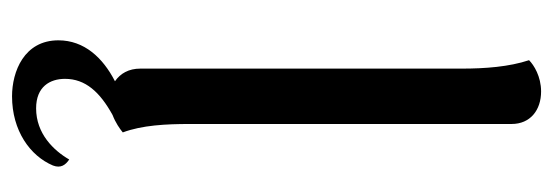

<svg xmlns="http://www.w3.org/2000/svg" viewBox="-320 -424 919 319"><g transform="rotate(90 139.5 -264.5)"><path d="M245 80C230 106 202 135 160 135C124 135 111 112 111 87C111 53 133 29 171 8C184 3 194 -4 200 -9C188 -41 186 -81 186 -120V-655C186 -686 163 -704 132 -704C107 -704 88 -692 80 -684C91 -651 94 -611 94 -572V-38C94 -19 102 -5 115 4C76 24 47 55 47 98C47 155 99 175 140 175C197 175 239 145 255 107C260 94 254 86 245 80Z"/></g></svg>

Font: Arima Koshi Medium
Style: Regular
Weight: 500
Designer: Joana Correia and Natanael Gama
Foundry: NDISCOVER
Version: Version 1.019;PS 001.019;hotconv 1.0.88;makeotf.lib2.5.64775